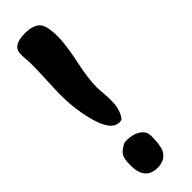

<svg xmlns="http://www.w3.org/2000/svg" viewBox="-208 -573 588 588"><g transform="rotate(-45 86.0 -279.5)"><path d="M80 -171Q42 -171 24 -248Q11 -297 11 -356Q11 -367 11.5 -382.5Q12 -398 13 -420Q14 -441 14.5 -457Q15 -473 15 -484Q15 -488 15 -494.5Q15 -501 14 -509Q13 -517 13 -523.5Q13 -530 13 -534Q13 -569 68 -569Q107 -569 121 -549Q132 -532 132 -491Q132 -456 119 -394Q112 -362 109 -337.5Q106 -313 106 -296Q106 -291 106.5 -283.5Q107 -276 108 -266Q109 -255 109 -247.5Q109 -240 109 -235Q109 -197 91 -174Q87 -171 80 -171ZM64 10Q10 10 10 -54Q10 -80 16 -92Q22 -104 45 -116Q49 -117 56 -117Q81 -117 98 -107Q119 -95 119 -73Q119 -35 111 -16Q97 10 64 10Z"/></g></svg>

Font: Dongol
Style: Regular
Weight: 400
Designer: Abdo Mohamed and Ibrahim Hamdi
Foundry: Protype Foundry
Version: Version 1.000;hotconv 1.0.109;makeotfexe 2.5.65596